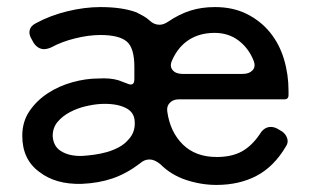

<svg xmlns="http://www.w3.org/2000/svg" viewBox="-20 -512 884 543"><path d="M211 8Q137 10 91 -26Q43 -61 43 -128Q43 -168 63.5 -198Q84 -228 115.5 -248.5Q147 -269 185 -279.5Q223 -290 258 -290Q292 -292 315 -285L339 -276Q345 -273 350 -273Q360 -273 360 -288V-323Q360 -377 338 -395Q316 -413 264 -413Q231 -413 192.5 -403.5Q154 -394 125 -378Q113 -373 105 -373Q87 -373 75 -391L69 -402Q61 -415 64 -427Q67 -439 81 -446Q121 -468 170 -480Q219 -492 264 -492Q326 -492 366 -477Q376 -472 385 -467Q394 -462 402 -455Q415 -442 431 -442Q443 -442 456 -451Q487 -472 518.5 -482Q550 -492 588 -492Q639 -492 678 -472.5Q717 -453 743.5 -420.5Q770 -388 783 -345Q796 -302 796 -255V-243Q796 -231 784 -231H485Q470 -231 460.5 -221.5Q451 -212 453 -197Q461 -139 497 -103.5Q533 -68 593 -68Q635 -68 663.5 -83.5Q692 -99 715 -133Q727 -153 746 -153Q757 -153 768 -146L778 -140Q789 -132 792.5 -120Q796 -108 788 -97Q755 -41 706 -15Q657 11 592 11Q549 11 506.5 -3Q464 -17 433 -48Q417 -61 403 -61Q388 -61 376 -50Q338 -21 298.5 -7.5Q259 6 211 8ZM496 -303H667Q685 -303 694.5 -313.5Q704 -324 697 -341Q683 -376 654.5 -397.5Q626 -419 587 -419Q545 -419 514.5 -399.5Q484 -380 467 -342Q459 -325 468 -314Q477 -303 496 -303ZM212 -71Q228 -72 246.5 -74.5Q265 -77 282.5 -82Q300 -87 316 -95.5Q332 -104 343 -117Q363 -138 361 -168Q360 -196 333 -208Q307 -220 265 -218Q246 -217 222.5 -211.5Q199 -206 178 -195Q157 -184 143 -167.5Q129 -151 129 -127Q131 -98 152 -85Q175 -70 212 -71Z"/></svg>

Font: Higure Gothic Medium
Style: Regular
Weight: 500
Designer: Yoshimichi Ohira
Foundry: Positype
Version: Version 1.000